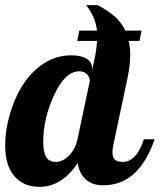

<svg xmlns="http://www.w3.org/2000/svg" viewBox="-21 -720 621 746"><path d="M147 -169Q147 -130 158 -110.5Q169 -91 197 -91Q223 -91 247.5 -116Q272 -141 280 -179L328 -405Q328 -420 317 -431.5Q306 -443 287 -443Q232 -443 189.5 -351Q147 -259 147 -169ZM479 -561Q482 -549 483.5 -535.5Q485 -522 485 -508Q485 -489 482.5 -466Q480 -443 474 -415L420 -160Q418 -151 417 -143.5Q416 -136 416 -128Q416 -108 425.5 -99.5Q435 -91 457 -91Q483 -91 504 -114Q525 -137 538 -179H580Q549 -90 499.5 -45Q450 0 379 0Q338 0 312.5 -22.5Q287 -45 281 -87Q251 -41 213.5 -17.5Q176 6 132 6Q70 6 34.5 -36Q-1 -78 -1 -155Q-1 -211 16 -272Q33 -333 63 -383Q100 -442 149 -473.5Q198 -505 256 -505Q295 -505 316 -491.5Q337 -478 337 -454V-448L345 -485Q350 -507 352.5 -526Q355 -545 356 -561H279L287 -601H356Q353 -627 343 -651Q333 -675 314 -700H359Q405 -675 429 -652Q453 -629 466 -601H529L521 -561Z"/></svg>

Font: Galada
Style: Regular
Weight: 400
Designer: Latin by Pablo Impallari, Bengali by Jeremie Hornus, Yoann Minet, and Juan Bruce
Foundry: black foundry
Version: Version 1.261;PS 1.261;hotconv 1.0.86;makeotf.lib2.5.63406